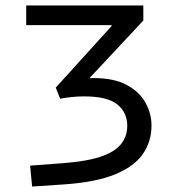

<svg xmlns="http://www.w3.org/2000/svg" viewBox="-20 -675 654 705"><path d="M310.2 -358.9 235.2 -373Q255.5 -380 277.4 -384.2Q299.3 -388.4 322.2 -388.4Q399.3 -388.4 446.1 -362.7Q493 -337.1 514.6 -297.2Q536.3 -257.4 536.3 -214Q536.3 -155.5 504.5 -109.5Q472.7 -63.6 402.5 -34.8Q332.2 -6 216.8 2L98 10L90.5 -66.8L210.7 -75.8Q299.9 -82.5 351.5 -100.3Q403 -118.2 425.2 -146.9Q447.3 -175.5 447.3 -212.6Q447.3 -261.9 410.8 -291.5Q374.4 -321.1 288.9 -321.1Q266.4 -321.1 245.1 -318.9Q223.8 -316.8 200.9 -312.5L184.7 -353.3L413 -605L389.7 -552.6V-620.7H506.3V-599.7L284.8 -362.6L310.2 -414.6ZM76.2 -582.6V-655H506.3V-615.7L462.3 -582.6Z"/></svg>

Font: Intel One Mono Light
Style: Regular
Weight: 300
Monospace: yes
Designer: Fred Shallcrass
Foundry: Frere-Jones Type LLC
Version: Version 1.004